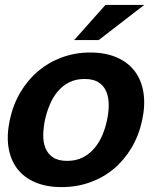

<svg xmlns="http://www.w3.org/2000/svg" viewBox="-20 -743 651 776"><path d="M19.5 -257.8Q32.7 -319.8 62.5 -370.1Q92.3 -420.4 134.8 -456.1Q177.2 -491.7 230.7 -511.2Q284.2 -530.8 344.7 -530.8Q405.8 -530.8 451.2 -511.2Q496.6 -491.7 523.9 -456.1Q551.3 -420.4 559.6 -370.1Q567.9 -319.8 554.7 -257.8Q541.5 -195.8 511.7 -145.8Q481.9 -95.7 439.5 -60.3Q397 -24.9 343.5 -5.9Q290 13.2 229 13.2Q168.5 13.2 123 -5.9Q77.6 -24.9 50.3 -60.3Q22.9 -95.7 14.6 -145.8Q6.3 -195.8 19.5 -257.8ZM161.6 -257.8Q155.3 -226.6 154.8 -197Q154.3 -167.5 163.8 -144.3Q173.3 -121.1 194.3 -106.9Q215.3 -92.8 251.5 -92.8Q287.6 -92.8 314.9 -106.9Q342.3 -121.1 361.8 -144.3Q381.3 -167.5 393.8 -197Q406.2 -226.6 412.6 -257.8Q419.4 -289.1 419.4 -318.8Q419.4 -348.6 409.9 -372.1Q400.4 -395.5 379.2 -409.7Q357.9 -423.8 321.8 -423.8Q285.6 -423.8 258.5 -409.7Q231.4 -395.5 212.2 -372.1Q192.9 -348.6 180.7 -318.8Q168.5 -289.1 161.6 -257.8ZM279.8 -581.1 406.2 -723.1H563L378.9 -581.1Z"/></svg>

Font: XB Khoramshahr
Style: Bold Italic
Weight: 700
Italic angle: -12°
Designer: Behnam
Foundry: Irmug
Version: Version 8.005 2009